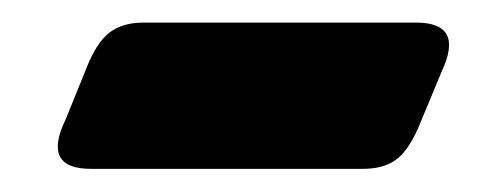

<svg xmlns="http://www.w3.org/2000/svg" viewBox="-20 -360 433 170"><path d="M348.5 -340Q391.5 -340 371 -296.5L350 -246Q340.5 -225 329.5 -217.8Q318.5 -210.5 301.5 -210.5H60.5Q17 -210.5 38 -254L58.5 -304.5Q67.5 -325 78.8 -332.5Q90 -340 107 -340Z"/></svg>

Font: Fraunces 9pt Soft Black
Style: Italic
Weight: 900
Italic angle: -16°
Version: Version 1.000;[b76b70a41]